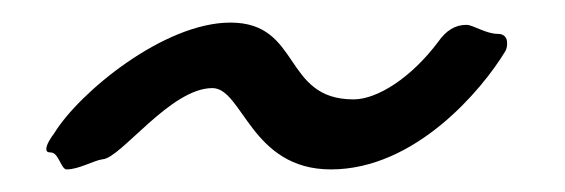

<svg xmlns="http://www.w3.org/2000/svg" viewBox="-20 -384 500 170"><path d="M393 -362C383 -362 375 -357 368 -347C344 -315 314 -296 293 -296C230 -296 247 -364 184 -364C125 -364 50 -302 28 -266C25 -262 21 -256 21 -252C21 -250 22 -249 25 -249C32 -249 34 -234 39 -234C50 -234 63 -242 71 -243C87 -244 131 -306 168 -306C195 -306 202 -234 273 -234C348 -234 407 -305 427 -338C429 -341 429 -344 429 -346C429 -351 426 -354 421 -354C410 -354 399 -362 393 -362Z"/></svg>

Font: Oregano
Style: Italic
Weight: 400
Italic angle: -12°
Designer: Astigmatic (AOETI)
Foundry: Astigmatic (AOETI)
Version: Version 1.000